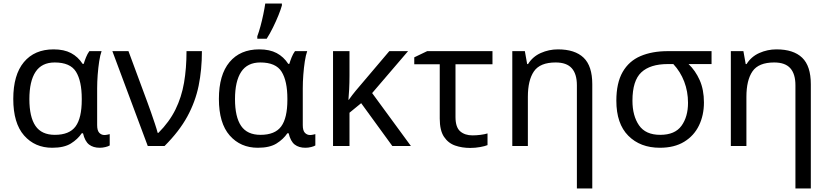

<svg xmlns="http://www.w3.org/2000/svg" viewBox="-20 -825 4683 1085"><path d="M275 10Q177 10 116 -59.5Q55 -129 55 -266Q55 -402 115 -474Q175 -546 283 -546Q342 -546 381.5 -525Q421 -504 447 -464H453Q458 -481 466 -501Q474 -521 485 -536H554Q546 -514 540.5 -478Q535 -442 532 -402Q529 -362 529 -326V-118Q529 -87 541 -74.5Q553 -62 570 -62Q578 -62 587 -64Q596 -66 600 -67V-3Q592 2 576 6Q560 10 544 10Q507 10 483.5 -8Q460 -26 449 -72H442Q419 -38 380.5 -14Q342 10 275 10ZM290 -63Q372 -63 407 -110.5Q442 -158 442 -261V-267Q442 -367 409.5 -419.5Q377 -472 289 -472Q216 -472 181 -419Q146 -366 146 -265Q146 -164 180.5 -113.5Q215 -63 290 -63Z M615 -536H706L813 -247Q822 -223 833.5 -190Q845 -157 855.5 -125.5Q866 -94 871 -74H875Q937 -136 971.5 -206Q1006 -276 1020 -357.5Q1034 -439 1034 -536H1121Q1121 -431 1102.5 -340.5Q1084 -250 1038.5 -166.5Q993 -83 910 0H815Z M1437 10Q1339 10 1278 -59.5Q1217 -129 1217 -266Q1217 -402 1277 -474Q1337 -546 1445 -546Q1504 -546 1543.5 -525Q1583 -504 1609 -464H1615Q1620 -481 1628 -501Q1636 -521 1647 -536H1716Q1708 -514 1702.5 -478Q1697 -442 1694 -402Q1691 -362 1691 -326V-118Q1691 -87 1703 -74.5Q1715 -62 1732 -62Q1740 -62 1749 -64Q1758 -66 1762 -67V-3Q1754 2 1738 6Q1722 10 1706 10Q1669 10 1645.5 -8Q1622 -26 1611 -72H1604Q1581 -38 1542.5 -14Q1504 10 1437 10ZM1452 -63Q1534 -63 1569 -110.5Q1604 -158 1604 -261V-267Q1604 -367 1571.5 -419.5Q1539 -472 1451 -472Q1378 -472 1343 -419Q1308 -366 1308 -265Q1308 -164 1342.5 -113.5Q1377 -63 1452 -63ZM1434 -606V-620Q1443 -644 1452 -677Q1461 -710 1468 -744Q1475 -778 1479 -805H1573V-794Q1567 -772 1553.5 -738.5Q1540 -705 1522.5 -669.5Q1505 -634 1487 -606Z M2286 -536 2083 -299 2302 0H2197L2021 -242L1955 -188V0H1862V-536H1955V-397Q1955 -357 1953 -319Q1951 -281 1949 -261H1951Q1960 -274 1970.5 -287.5Q1981 -301 1990 -312L2180 -536Z M2763 -536V-462H2554V-164Q2554 -106 2580.5 -83Q2607 -60 2650 -60Q2672 -60 2695.5 -63Q2719 -66 2735 -71V-5Q2721 1 2693.5 6Q2666 11 2637 11Q2591 11 2552 -2.5Q2513 -16 2489 -52Q2465 -88 2465 -155V-462H2321V-501L2394 -536Z M3133 -546Q3229 -546 3278 -499Q3327 -452 3327 -349V240H3240V-343Q3240 -407 3211 -439.5Q3182 -472 3120 -472Q3032 -472 2997.5 -422Q2963 -372 2963 -278V0H2875V-536H2946L2959 -463H2964Q2990 -505 3036 -525.5Q3082 -546 3133 -546Z M3958 -246Q3958 -174 3930 -116Q3902 -58 3846.5 -24Q3791 10 3709 10Q3598 10 3530.5 -58Q3463 -126 3463 -256Q3463 -356 3498.5 -418Q3534 -480 3599.5 -508Q3665 -536 3754 -536H4001V-463H3871Q3910 -426 3934 -372Q3958 -318 3958 -246ZM3554 -256Q3554 -171 3591 -117Q3628 -63 3711 -63Q3794 -63 3831 -114Q3868 -165 3868 -244Q3868 -308 3846.5 -364Q3825 -420 3785 -463H3754Q3654 -463 3604 -416Q3554 -369 3554 -256Z M4368 -546Q4464 -546 4513 -499Q4562 -452 4562 -349V240H4475V-343Q4475 -407 4446 -439.5Q4417 -472 4355 -472Q4267 -472 4232.5 -422Q4198 -372 4198 -278V0H4110V-536H4181L4194 -463H4199Q4225 -505 4271 -525.5Q4317 -546 4368 -546Z"/></svg>

Font: Apis
Style: Regular
Weight: 400
Designer: Monotype Design Team
Foundry: Monotype Imaging Inc.
Version: Version 2.000; build 0001